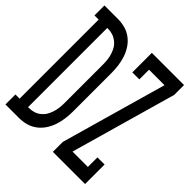

<svg xmlns="http://www.w3.org/2000/svg" viewBox="-210 -872 1008 1008"><g transform="rotate(45 294.5 -367.5)"><path d="M341 0V-74L508 -662H393V-590H341V-735H580V-662L413 -74H527V-145H580V0ZM89 0H-11V-74H20V-661H-11V-735H89Q116 -735 142 -728Q168 -721 190 -704.5Q212 -688 227 -665Q242 -642 250.5 -616.5Q259 -591 262.5 -564Q266 -537 266 -510V-225Q266 -198 262.5 -171Q259 -144 250.5 -118.5Q242 -93 227 -70Q212 -47 190 -30.5Q168 -14 142 -7Q116 0 89 0ZM83 -74H89Q107 -74 124 -79Q141 -84 155.5 -95.5Q170 -107 179 -122Q188 -137 193.5 -154.5Q199 -172 201 -189.5Q203 -207 203 -225V-510Q203 -528 201 -545.5Q199 -563 193.5 -580.5Q188 -598 179 -613Q170 -628 155.5 -639.5Q141 -651 124 -656.5Q107 -662 89 -662H83Z"/></g></svg>

Font: Iosevka HT Extended
Style: Regular
Weight: 400
Width: 7
Monospace: yes
Designer: Belleve Invis
Foundry: Belleve Invis
Version: Version 32.3.0; ttfautohint (v1.8.4)